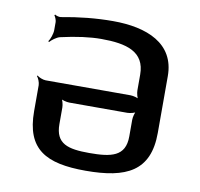

<svg xmlns="http://www.w3.org/2000/svg" viewBox="-63 -560 661 636"><g transform="rotate(10 267.5 -242.0)"><path d="M264 10C401 10 478 -26 478 -155V-346C478 -456 382 -494 268 -494C211 -494 153 -488 95 -477C89 -476 79 -479 75 -482L73 -479C76 -476 81 -464 81 -458V-431C81 -418 74 -399 68 -391L71 -389C77 -396 92 -408 104 -411C157 -423 202 -429 240 -429C325 -429 387 -412 387 -335V-282C387 -273 391 -256 396 -251L398 -253C393 -258 376 -262 367 -262H82C73 -262 58 -268 53 -273L51 -271C56 -266 62 -251 62 -242V-155C62 -26 131 10 264 10ZM266 -50C194 -50 152 -61 152 -127V-183C152 -192 148 -209 143 -214L141 -212C146 -207 163 -203 172 -203H367C376 -203 393 -207 398 -212L396 -214C391 -209 387 -192 387 -183V-127C387 -59 339 -50 266 -50Z"/></g></svg>

Font: Gamestation Storm
Style: Regular
Weight: 400
Designer: Jonas Hecksher
Foundry: Jonas Hecksher, Playtypeª, e-types AS
Version: Version 1.003